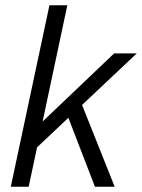

<svg xmlns="http://www.w3.org/2000/svg" viewBox="-20 -710 540 730"><path d="M292 -311 416 0H341L240 -262L121 -150L89 0H21L168 -690H236L142 -248L414 -507H500Z"/></svg>

Font: D-DIN
Style: DIN-Italic
Weight: 400
Italic angle: -12°
Designer: Charles Nix
Foundry: Datto Inc.
Version: Version 1.00